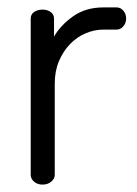

<svg xmlns="http://www.w3.org/2000/svg" viewBox="-20 -499 371 519"><path d="M260 -419Q235 -419 211.5 -409Q188 -399 169.5 -380Q151 -361 139.5 -334Q128 -307 128 -273V-26Q128 -16 118.5 -8Q109 0 95 0Q81 0 72 -8Q63 -16 63 -26V-449Q63 -460 72 -466.5Q81 -473 95 -473Q108 -473 117 -466.5Q126 -460 126 -449V-400Q143 -430 177 -454.5Q211 -479 260 -479H295Q306 -479 313.5 -470Q321 -461 321 -449Q321 -437 313.5 -428Q306 -419 295 -419Z"/></svg>

Font: AkaAcidDosis
Style: Regular
Weight: 400
Designer: Edgar Tolentino, Pablo Impallari, Igino Marini, Aka-Acid
Foundry: Edgar Tolentino, Pablo Impallari, Igino Marini, Cyberella
Version: Version 1.007